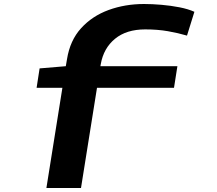

<svg xmlns="http://www.w3.org/2000/svg" viewBox="-20 -730 1083 960"><path d="M465 -291 385 210H212L292 -291H163L178 -388L309 -399L315 -434Q330 -528 385.5 -589Q441 -650 523 -680Q605 -710 700 -710Q741 -710 787.5 -706Q834 -702 877.5 -693.5Q921 -685 952 -671L915 -552Q871 -565 819.5 -574Q768 -583 706 -583Q612 -583 555 -536Q498 -489 484 -410L482 -399H867L850 -291Z"/></svg>

Font: Georama ExtraExtended SemiBold
Style: Italic
Weight: 600
Width: 8
Italic angle: -9°
Designer: Jean-Baptiste Levee
Foundry: Production Type
Version: Version 1.000